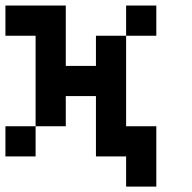

<svg xmlns="http://www.w3.org/2000/svg" viewBox="-20 -576 707 707"><path d="M111.1 0H0V-111.1H111.1ZM222.2 -222.2V-111.1H111.1V-444.4H0V-555.6H222.2V-333.3H333.3V-444.4H444.4V-111.1H555.6V111.1H444.4V0H333.3V-222.2ZM555.6 -444.4H444.4V-555.6H555.6Z"/></svg>

Font: Pixeloid Mono
Style: Regular
Weight: 400
Monospace: yes
Designer: GGBotNet
Foundry: GGBotNet
Version: 0.5